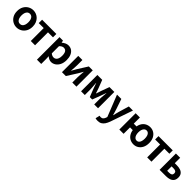

<svg xmlns="http://www.w3.org/2000/svg" viewBox="527 -2506 4662 4662"><g transform="rotate(45 2857.5 -175.0)"><path d="M313.3 13.8Q243.3 13.8 181.6 -21.1Q119.9 -55.9 82 -121.7Q44.2 -187.5 44.2 -279.9Q44.2 -372.8 82 -438.4Q119.9 -503.9 181.6 -538.7Q243.3 -573.5 313.3 -573.5Q365.7 -573.5 414.1 -553.9Q462.4 -534.2 500 -496.4Q537.6 -458.5 559.6 -404.2Q581.6 -349.8 581.6 -279.9Q581.6 -187.5 543.6 -121.7Q505.7 -55.9 444.5 -21.1Q383.3 13.8 313.3 13.8ZM313.3 -105.8Q351.3 -105.8 377.9 -127.3Q404.5 -148.9 418 -188.2Q431.5 -227.4 431.5 -279.9Q431.5 -332.7 418 -371.7Q404.5 -410.7 377.9 -432.3Q351.3 -454 313.3 -454Q275.2 -454 248.7 -432.3Q222.1 -410.7 208.3 -371.7Q194.5 -332.7 194.5 -279.9Q194.5 -227.4 208.3 -188.2Q222.1 -148.9 248.7 -127.3Q275.2 -105.8 313.3 -105.8Z M793.9 0V-444.1H622.8V-559.8H1111.9V-444.1H940.5V0Z M1220.3 214.9V-559.8H1340L1351.4 -501.9H1354.2Q1389.3 -532.1 1431.5 -552.8Q1473.7 -573.5 1518.8 -573.5Q1587.7 -573.5 1637 -538.1Q1686.4 -502.6 1712.5 -439.1Q1738.6 -375.6 1738.6 -288.9Q1738.6 -192.9 1704.6 -125Q1670.5 -57.1 1616.3 -21.7Q1562.2 13.8 1500.7 13.8Q1464.5 13.8 1429.4 -2.2Q1394.2 -18.1 1362.3 -46.8L1367 44.4V214.9ZM1468.6 -107.4Q1502 -107.4 1529.1 -126.9Q1556.2 -146.4 1571.9 -186.2Q1587.5 -226.1 1587.5 -286.6Q1587.5 -340.3 1575.9 -377.5Q1564.2 -414.6 1540.1 -433.9Q1516.1 -453.2 1476.8 -453.2Q1448.5 -453.2 1422.2 -439Q1396 -424.9 1367 -395.7V-148.7Q1393.7 -125.3 1420 -116.3Q1446.2 -107.4 1468.6 -107.4Z M1864.3 0V-559.8H2006.3V-383.2Q2006.3 -340.9 2002.1 -287.8Q1997.9 -234.6 1993.5 -182.4H1997Q2011.6 -208.2 2031.2 -241.8Q2050.7 -275.5 2064.4 -300.5L2227.4 -559.8H2361.7V0H2219.6V-176.4Q2219.6 -218.8 2224.3 -272Q2229 -325.2 2233.4 -377.4H2229.2Q2214.7 -352.4 2195.4 -317.9Q2176.2 -283.5 2161.5 -259.3L1997.8 0Z M2520.3 0V-559.8H2687.1L2768.6 -348.7Q2780.2 -314.7 2790.7 -283.4Q2801.2 -252.1 2811.1 -221H2816.1Q2827.2 -252.1 2837.9 -283.4Q2848.6 -314.7 2858.8 -348.7L2936 -559.8H3103V0H2972.1V-172.9Q2972.1 -201.5 2974.9 -243.4Q2977.8 -285.4 2981.5 -328.1Q2985.2 -370.9 2987.8 -401.4H2983Q2971 -365.6 2956 -325.5Q2941 -285.5 2929 -250.9L2852.6 -49.9H2770.1L2691.7 -250.9Q2679.7 -285.5 2664.7 -325.9Q2649.7 -366.4 2637.9 -401.4H2633.7Q2636.3 -370.9 2639.6 -328.1Q2643 -285.4 2645.9 -243.4Q2648.9 -201.5 2648.9 -172.9V0Z M3308.8 224.5Q3284.1 224.5 3266.2 221.5Q3248.3 218.5 3232.1 213.5L3259 100.9Q3267 102.6 3277.5 105.5Q3287.9 108.4 3298.3 108.4Q3341.3 108.4 3366 84.2Q3390.6 60 3403.2 22.8L3412.8 -10.6L3194.8 -559.8H3343.2L3431.7 -300Q3444.7 -262.1 3456 -222.2Q3467.2 -182.3 3479 -141.9H3484Q3493.1 -181.5 3503.4 -221.4Q3513.7 -261.3 3523.9 -300L3601.3 -559.8H3742.1L3543 17.1Q3519.1 83 3488.3 129.4Q3457.5 175.8 3414.7 200.2Q3372 224.5 3308.8 224.5Z M3834.3 0V-559.8H3981V-349.1H4100.1V-220.9H3981V0ZM4328.4 13.8Q4254.7 13.8 4196 -21.5Q4137.3 -56.7 4104.1 -122.5Q4070.8 -188.3 4070.8 -279.9Q4070.8 -372.1 4104.1 -437.6Q4137.3 -503.1 4196 -538.3Q4254.7 -573.5 4328.4 -573.5Q4398 -573.5 4454.8 -538.7Q4511.6 -503.9 4545.7 -438.4Q4579.7 -372.8 4579.7 -279.9Q4579.7 -187.5 4545.7 -121.7Q4511.6 -55.9 4454.8 -21.1Q4398 13.8 4328.4 13.8ZM4319.6 -105.8Q4355.7 -105.8 4379.8 -127.3Q4403.9 -148.9 4416.4 -188.2Q4428.9 -227.4 4428.9 -279.9Q4428.9 -332.7 4416.4 -371.7Q4403.9 -410.7 4379.8 -432.3Q4355.7 -454 4319.6 -454Q4285.9 -454 4260.7 -432.3Q4235.4 -410.7 4221.7 -371.7Q4207.9 -332.7 4207.9 -279.9Q4207.9 -227.4 4221.7 -188.2Q4235.4 -148.9 4260.7 -127.3Q4285.9 -105.8 4319.6 -105.8Z M4790.9 0V-444.1H4619.8V-559.8H5108.9V-444.1H4937.5V0Z M5217.3 0V-559.8H5364V-374.2H5438.1Q5505.5 -374.2 5558.8 -355.9Q5612 -337.6 5642.6 -297Q5673.1 -256.4 5673.1 -189Q5673.1 -120 5642.6 -78.4Q5612 -36.8 5558.8 -18.4Q5505.5 0 5438.1 0ZM5364 -113.3H5429.4Q5481.9 -113.3 5506.6 -131.9Q5531.3 -150.5 5531.3 -189.8Q5531.3 -227.5 5506.6 -246.2Q5481.9 -265 5429.4 -265H5364Z"/></g></svg>

Font: Shanggu Sans SC VF
Style: Regular
Weight: 250
Designer: GuiWonder
Version: Version 1.021